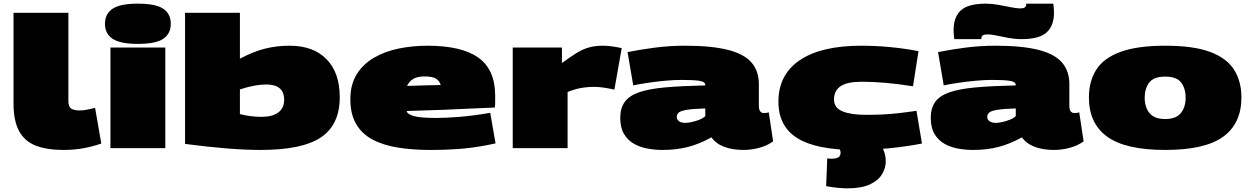

<svg xmlns="http://www.w3.org/2000/svg" viewBox="-20 -810 6838 1050"><path d="M354 -740V-258Q354 -226 369.5 -216Q385 -206 416 -206Q432 -206 452 -209.5Q472 -213 500 -220L534 -25Q488 -9 437.5 0.5Q387 10 325 10Q235 10 174.5 -14Q114 -38 84 -94Q54 -150 54 -244V-740Z M734 -570Q637 -570 595.5 -598Q554 -626 554 -680Q554 -734 595.5 -762Q637 -790 734 -790Q832 -790 873 -762Q914 -734 914 -680Q914 -626 873 -598Q832 -570 734 -570ZM584 0V-550H884V0Z M992 -23V-740H1292V-489Q1363 -527 1427.5 -543.5Q1492 -560 1564 -560Q1694 -560 1766 -486Q1838 -412 1838 -279Q1838 -128 1735.5 -59Q1633 10 1406 10Q1241 10 992 -23ZM1292 -186Q1319 -179 1349.5 -175Q1380 -171 1409 -171Q1470 -171 1502 -195Q1534 -219 1534 -265Q1534 -348 1435 -348Q1375 -348 1292 -321Z M2333 10Q2236 10 2155.5 -3Q2075 -16 2017 -47Q1959 -78 1927.5 -132Q1896 -186 1896 -268Q1896 -348 1931 -404Q1966 -460 2025.5 -494.5Q2085 -529 2160.5 -544.5Q2236 -560 2317 -560Q2505 -560 2596.5 -494.5Q2688 -429 2688 -286Q2688 -273 2688 -254.5Q2688 -236 2686 -222Q2629 -220 2560 -216.5Q2491 -213 2404 -209.5Q2317 -206 2205 -203V-201Q2207 -186 2242 -175.5Q2277 -165 2365 -165Q2420 -165 2494 -171Q2568 -177 2661 -193L2690 -26Q2602 -6 2519 2Q2436 10 2333 10ZM2206 -340Q2250 -342 2298.5 -343Q2347 -344 2390 -345Q2384 -367 2365 -379.5Q2346 -392 2302 -392Q2264 -392 2241 -379Q2218 -366 2206 -340Z M3053 -550V-465Q3100 -500 3134.5 -521Q3169 -542 3202.5 -551Q3236 -560 3277 -560Q3300 -560 3326 -556.5Q3352 -553 3380 -547L3340 -320Q3308 -327 3281 -331Q3254 -335 3225 -335Q3196 -335 3161.5 -329.5Q3127 -324 3084 -307V0H2784V-550Z M3372 -165Q3372 -218 3396 -252Q3420 -286 3474 -305Q3528 -324 3617.5 -332Q3707 -340 3837 -343V-345Q3837 -363 3805 -368Q3773 -373 3706 -373Q3668 -373 3618.5 -368.5Q3569 -364 3522 -357Q3475 -350 3443 -343L3412 -525Q3480 -539 3561.5 -549.5Q3643 -560 3726 -560Q3871 -560 3960 -537.5Q4049 -515 4089.5 -468.5Q4130 -422 4130 -350V-233Q4130 -210 4137.5 -201Q4145 -192 4155 -192Q4161 -192 4169 -192.5Q4177 -193 4184 -196L4208 -37Q4177 -14 4133.5 -2Q4090 10 4045 10Q3985 10 3939.5 -7.5Q3894 -25 3871 -59Q3804 -22 3741 -6Q3678 10 3603 10Q3562 10 3521 2.5Q3480 -5 3446.5 -24Q3413 -43 3392.5 -77.5Q3372 -112 3372 -165ZM3681 -170Q3681 -156 3693.5 -147Q3706 -138 3728 -138Q3741 -138 3762.5 -142.5Q3784 -147 3805 -155.5Q3826 -164 3837 -175V-217Q3770 -215 3736.5 -209.5Q3703 -204 3692 -194.5Q3681 -185 3681 -170Z M4237 -254Q4237 -402 4354 -481Q4471 -560 4689 -560Q4771 -560 4852.5 -552Q4934 -544 5003 -530L4973 -338Q4893 -351 4823 -357Q4753 -363 4694 -363Q4613 -363 4577 -338.5Q4541 -314 4541 -266Q4541 -220 4587.5 -201Q4634 -182 4716 -182Q4763 -182 4805.5 -184Q4848 -186 4893 -191Q4938 -196 4992 -204L5022 -25Q4934 -8 4841 1Q4748 10 4659 10Q4444 10 4340.5 -54.5Q4237 -119 4237 -254ZM4504 56Q4507 57 4515 57.5Q4523 58 4526 58Q4554 58 4565.5 50Q4577 42 4577 24Q4577 6 4558 -10H4801Q4824 27 4824 72Q4824 109 4803.5 143Q4783 177 4737 198.5Q4691 220 4614 220Q4564 220 4498 208Z M5070 -165Q5070 -218 5094 -252Q5118 -286 5172 -305Q5226 -324 5315.5 -332Q5405 -340 5535 -343V-345Q5535 -363 5503 -368Q5471 -373 5404 -373Q5366 -373 5316.5 -368.5Q5267 -364 5220 -357Q5173 -350 5141 -343L5110 -525Q5178 -539 5259.5 -549.5Q5341 -560 5424 -560Q5569 -560 5658 -537.5Q5747 -515 5787.5 -468.5Q5828 -422 5828 -350V-233Q5828 -210 5835.5 -201Q5843 -192 5853 -192Q5859 -192 5867 -192.5Q5875 -193 5882 -196L5906 -37Q5875 -14 5831.5 -2Q5788 10 5743 10Q5683 10 5637.5 -7.5Q5592 -25 5569 -59Q5502 -22 5439 -6Q5376 10 5301 10Q5260 10 5219 2.5Q5178 -5 5144.5 -24Q5111 -43 5090.5 -77.5Q5070 -112 5070 -165ZM5379 -170Q5379 -156 5391.5 -147Q5404 -138 5426 -138Q5439 -138 5460.5 -142.5Q5482 -147 5503 -155.5Q5524 -164 5535 -175V-217Q5468 -215 5434.5 -209.5Q5401 -204 5390 -194.5Q5379 -185 5379 -170ZM5199 -596Q5197 -610 5196 -622.5Q5195 -635 5195 -646Q5195 -717 5235 -753.5Q5275 -790 5372 -790Q5405 -790 5440.5 -783.5Q5476 -777 5508 -770.5Q5540 -764 5560 -764Q5592 -764 5592 -785V-790H5740Q5742 -777 5743 -764Q5744 -751 5744 -740Q5744 -670 5704 -633Q5664 -596 5566 -596Q5531 -596 5496 -602.5Q5461 -609 5431 -615.5Q5401 -622 5379 -622Q5347 -622 5347 -601V-596Z M5935 -277Q5935 -365 5975 -428.5Q6015 -492 6107 -526Q6199 -560 6353 -560Q6507 -560 6598 -526Q6689 -492 6729 -428.5Q6769 -365 6769 -277Q6769 -135 6669.5 -62.5Q6570 10 6353 10Q6135 10 6035 -62.5Q5935 -135 5935 -277ZM6240 -276Q6240 -224 6266.5 -191.5Q6293 -159 6352 -159Q6411 -159 6437.5 -191.5Q6464 -224 6464 -276Q6464 -325 6440 -358Q6416 -391 6352 -391Q6289 -391 6264.5 -358Q6240 -325 6240 -276Z"/></svg>

Font: Georama ExtraExtended Black
Style: Regular
Weight: 900
Width: 8
Designer: Jean-Baptiste Levee
Foundry: Production Type
Version: Version 1.000